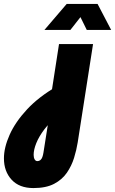

<svg xmlns="http://www.w3.org/2000/svg" viewBox="-74 -739 585 976"><path d="M96 217Q24 217 -15 174.5Q-54 132 -54 66Q-54 11 -25 -54Q4 -119 63.5 -183Q123 -247 215 -300L221 -151Q179 -118 151.5 -81.5Q124 -45 110.5 -11.5Q97 22 97 48Q97 62 102 71Q107 80 116 80Q125 80 131.5 74.5Q138 69 141.5 59Q145 49 147 36L179 -167L178 -205L226 -515H399L321 -15Q315 23 302.5 63.5Q290 104 266 139Q242 174 201 195.5Q160 217 96 217ZM152 -587 265 -719H422L491 -587H367L335 -652L284 -587Z"/></svg>

Font: MuseoModerno ExtraBold
Style: Italic
Weight: 800
Italic angle: -9°
Designer: Pablo Cosgaya, Héctor Gatti, Marcela Romero, and the Authors of The MuseoModerno Project.
Foundry: Omnibus-Type Team
Version: Version 1.003